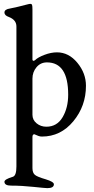

<svg xmlns="http://www.w3.org/2000/svg" viewBox="-20 -701 485 994"><path d="M148 -294V-107Q148 -80 169.5 -62.5Q191 -45 220 -45Q275 -45 304 -94Q333 -143 333 -211Q333 -378 223 -378Q190 -378 169 -353Q148 -328 148 -294ZM65 -564Q65 -598 26 -613Q3 -621 3 -636Q3 -653 32 -657Q49 -660 73.5 -666Q98 -672 115 -676.5Q132 -681 136 -681Q144 -681 146 -675.5Q148 -670 148 -651V-392Q148 -388 152 -386.5Q156 -385 162 -390Q176 -404 210 -417Q244 -430 275 -430Q336 -430 380.5 -376Q425 -322 425 -257Q425 -152 359.5 -73Q294 6 197 6Q188 6 179.5 3Q171 0 165 -3Q159 -6 158 -6Q148 -6 148 8V169Q148 194 161 204.5Q174 215 216 227Q259 240 259 253Q259 273 225 273Q215 273 153.5 266.5Q92 260 38 260Q3 260 3 240Q3 227 47 214Q65 208 65 161Z"/></svg>

Font: EB Garamond 08
Style: Regular
Weight: 400
Version: Version 0.016 ; ttfautohint (v1.5)